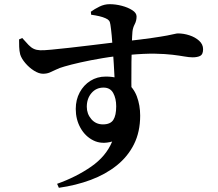

<svg xmlns="http://www.w3.org/2000/svg" viewBox="-20 -823 1040 918"><path d="M253 55.9Q344.8 23.1 416 -26.3Q487.1 -75.7 516.3 -146.3Q466.1 -132 427 -151.3Q387.8 -170.6 365 -211.1Q342.2 -251.7 342.2 -302Q342.2 -346.2 361.1 -381.2Q379.9 -416.2 412.3 -436.6Q444.7 -456.9 485.7 -456.9Q546.4 -456.9 582.4 -430.7Q618.4 -404.5 634.3 -362.2Q650.2 -319.9 650.2 -270.1Q650.2 -192.6 620.6 -133.3Q590.9 -74 537.8 -31.7Q484.8 10.6 414.1 37Q343.3 63.4 261.5 74.9ZM472.1 -228.3Q507.9 -228.3 521.8 -249.8Q535.6 -271.2 535.6 -314.6Q535.6 -352.2 521.3 -378.2Q507 -404.2 475 -404.2Q439.7 -404.2 417.3 -377.9Q395 -351.7 395 -312.3Q395 -278.7 416.5 -253.5Q438.1 -228.3 472.1 -228.3ZM185.4 -470.4Q166.1 -470.4 142.7 -485Q119.4 -499.7 101 -521.4Q82.6 -543.1 76.6 -562.8Q72.3 -579.7 71.7 -599.1Q71 -618.4 71.2 -634.6L86.3 -641.2Q104.1 -621.1 116.5 -608.1Q128.9 -595.2 141.9 -589.3Q154.9 -583.4 171.9 -582.7Q188.1 -581.9 226.3 -585.6Q264.5 -589.2 314.6 -594.8Q364.7 -600.5 416 -606.7Q467.3 -613 511.3 -618.3Q555.2 -623.5 580 -625.8Q659.8 -634.7 706.9 -641.6Q754.1 -648.4 779.1 -653.2Q804.1 -658 814.5 -660.6Q824.9 -663.2 831 -663.2Q858.1 -663.2 885.7 -654.2Q913.3 -645.2 932.1 -628.2Q951 -611.1 951 -587.9Q951 -562.9 937.4 -555.9Q923.7 -548.9 901.1 -548.9Q884.5 -548.9 861.5 -553Q838.5 -557.1 804.7 -561.2Q771 -565.3 720.9 -566.3Q670.8 -567.2 598.7 -560.7Q531 -555.2 471.4 -545.1Q411.7 -535.1 365.2 -524.6Q318.6 -514.1 288.2 -505.1Q264.8 -498.6 247.9 -490.2Q231.1 -481.8 217.2 -476.1Q203.3 -470.4 185.4 -470.4ZM528.6 -418.4Q528.6 -429.9 527.4 -456.1Q526.2 -482.3 524.1 -516.2Q522 -550.1 519.5 -585.8Q517 -621.6 514.1 -653.1Q511.1 -684.7 507.9 -705Q506.2 -718.1 501.3 -724.3Q496.5 -730.6 484.5 -735.8Q472.3 -741.4 454.5 -745.6Q436.6 -749.7 415.8 -752.6L414.3 -766.9Q432.1 -779.9 455.7 -791.5Q479.2 -803 504.2 -803Q532.9 -803 562.6 -795.2Q592.2 -787.4 612.6 -774.2Q633 -761.1 633 -744.2Q633 -723.9 624 -707Q615.1 -690.1 613.3 -671.6Q611.6 -653.6 610.4 -614.8Q609.1 -576 608.5 -526.8Q607.9 -477.5 608.1 -428.1Q608.2 -378.7 609.2 -340.6Z"/></svg>

Font: Noto Serif SC ExtraLight
Style: Regular
Weight: 200
Designer: Ryoko NISHIZUKA 西塚涼子 (kana & ideographs); Frank Grießhammer (Latin, Greek & Cyrillic); Wenlong ZHANG 张文龙 (bopomofo); San
Foundry: Adobe
Version: Version 2.002-H1;hotconv 1.1.0;makeotfexe 2.6.0